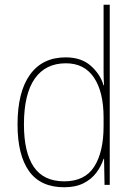

<svg xmlns="http://www.w3.org/2000/svg" viewBox="-20 -780 565 810"><path d="M251 10Q151 10 102.5 -58Q54 -126 54 -255Q54 -392 106.5 -465Q159 -538 257 -538Q323 -538 363 -502.5Q403 -467 417 -420H419Q417 -448 417 -474Q417 -500 417 -526V-760H443V0H421L419 -110H417Q407 -79 386.5 -51.5Q366 -24 332.5 -7Q299 10 251 10ZM251 -15Q338 -15 377.5 -77Q417 -139 417 -248V-284Q417 -392 376.5 -452.5Q336 -513 258 -513Q172 -513 126.5 -448Q81 -383 81 -255Q81 -137 122.5 -76Q164 -15 251 -15Z"/></svg>

Font: Noto Sans Myanmar SemiCondensed Thin
Style: Regular
Weight: 100
Width: 4
Designer: Monotype Design Team
Foundry: Monotype Imaging Inc.
Version: Version 2.107; ttfautohint (v1.8.4.7-5d5b)